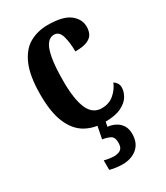

<svg xmlns="http://www.w3.org/2000/svg" viewBox="-194 -631 822 950"><g transform="rotate(-30 217.0 -156.5)"><path d="M243 10Q181 10 135 -17Q89 -44 63 -104.5Q37 -165 37 -266Q37 -373 64 -435Q91 -497 137 -522.5Q183 -548 240 -548Q327 -548 365.5 -518Q404 -488 404 -444Q404 -422 395.5 -404.5Q387 -387 363 -376.5Q339 -366 294 -366Q294 -416 283.5 -453.5Q273 -491 243 -491Q221 -491 204.5 -471Q188 -451 178.5 -402Q169 -353 169 -267Q169 -164 192.5 -110.5Q216 -57 268 -57Q309 -57 337.5 -81Q366 -105 380 -139Q390 -133 397 -122.5Q404 -112 404 -97Q404 -74 389.5 -49Q375 -24 340 -7Q305 10 243 10ZM217 235Q205 235 183 232.5Q161 230 146 225V171Q178 179 201 179Q225 179 239 169Q253 159 253 130Q253 100 235.5 90.5Q218 81 191 77L208 -9H254L245 36Q284 40 309 63.5Q334 87 334 127Q334 180 301 207.5Q268 235 217 235Z"/></g></svg>

Font: Noto Serif Ethiopic ExtraCondensed
Style: Bold
Weight: 700
Width: 2
Designer: Monotype Design Team
Foundry: Monotype Imaging Inc.
Version: Version 2.102; ttfautohint (v1.8.4.7-5d5b)